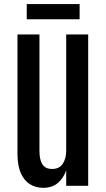

<svg xmlns="http://www.w3.org/2000/svg" viewBox="-20 -899 515 929"><path d="M189 9.8Q153.8 9.8 125.7 -7.1Q97.7 -23.9 81.1 -60.5Q64.5 -97.2 64.5 -155.3V-732.4H170.9V-168.5Q170.9 -126 185.1 -103.8Q199.2 -81.5 231.9 -81.5Q267.6 -81.5 283.9 -106.9Q300.3 -132.3 300.3 -169.9V-732.4H406.7V0H300.3V-75.2Q289.1 -40 261.5 -15.1Q233.9 9.8 189 9.8ZM109.4 -805.7V-879.4H365.2V-805.7Z"/></svg>

Font: Antonio Medium
Style: Regular
Weight: 500
Designer: Vernon Adams
Foundry: Vernon Adams
Version: Version 1.002